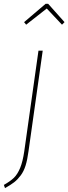

<svg xmlns="http://www.w3.org/2000/svg" viewBox="-67 -782 355 997"><path d="M68.8 -653.8 58.1 -667 169.9 -762.2H183.1L268.1 -667L254.9 -653.8L175.8 -737.8ZM-41 194.8 -46.9 178.2Q-13.2 159.2 5.4 141.1Q23.9 123 37.6 90.1Q51.3 57.1 59.1 2.9L132.8 -519H154.8L81.1 2.9Q75.2 47.4 65.9 77.4Q56.6 107.4 40.5 128.9Q24.4 150.4 6.6 164.3Q-11.2 178.2 -41 194.8Z"/></svg>

Font: Fira Sans Compressed Thin
Style: Italic
Weight: 100
Width: 3
Italic angle: -8°
Designer: Carrois Corporate & Edenspiekermann AG
Foundry: Carrois Corporate GbR & Edenspiekermann AG
Version: Version 4.203;PS 004.203;hotconv 1.0.88;makeotf.lib2.5.64775